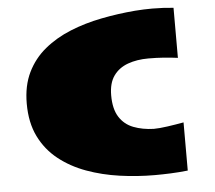

<svg xmlns="http://www.w3.org/2000/svg" viewBox="-52 -771 955 851"><g transform="rotate(-5 425.5 -346.0)"><path d="M603.5 22Q524.9 22 447.3 11Q369.6 0 300.8 -25.1Q231.9 -50.3 178.7 -92.5Q125.5 -134.8 95.2 -196.5Q64.9 -258.3 64.9 -342.8Q64.9 -422.4 93.5 -481.2Q122.1 -540 172.4 -581.3Q222.7 -622.6 288.1 -649.2Q353.5 -675.8 428 -690.4Q502.4 -705.1 578.6 -711.4Q617.7 -714.4 655.8 -714.4Q680.2 -714.4 703.9 -713.1Q727.5 -711.9 750 -709.5V-486.8Q720.7 -490.7 688 -493.2Q655.3 -495.6 619.1 -495.6Q568.4 -495.6 527.8 -481Q487.3 -466.3 464.1 -433.8Q440.9 -401.4 440.9 -346.7Q440.9 -286.1 463.6 -250.5Q486.3 -214.8 526.1 -199.5Q565.9 -184.1 616.2 -182.6Q640.1 -182.6 678 -188Q715.8 -193.4 750 -199.7V14.6Q710.4 19 672.6 20.5Q634.8 22 603.5 22Z"/></g></svg>

Font: Seymour One
Style: Regular
Weight: 400
Designer: Vernon Adams
Foundry: Vernon Adams
Version: Version 1.100; ttfautohint (v1.8.4.7-5d5b);gftools[0.9.33]